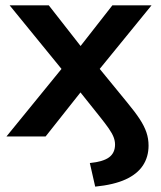

<svg xmlns="http://www.w3.org/2000/svg" viewBox="-20 -509 600 716"><path d="M335 187 315 99Q365 94 387 77.5Q409 61 409 30Q409 16 403.5 2Q398 -12 385.5 -30Q373 -48 353 -73L258 -192H302L150 0H4L233 -281V-223L16 -489H162L302 -310H259L399 -489H545L329 -224V-280L455 -126Q484 -91 501 -65Q518 -39 526 -15.5Q534 8 534 34Q534 76 513 108Q492 140 448.5 160Q405 180 335 187Z"/></svg>

Font: NunitoSans3
Style: Bold
Weight: 700
Designer: Vernon Adams
Foundry: Vernon Adams
Version: Version 3.101;gftools[0.9.27]